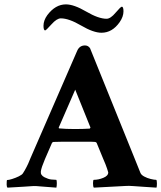

<svg xmlns="http://www.w3.org/2000/svg" viewBox="-20 -862 744 886"><path d="M14.6 3.9Q10.7 0 10.7 -10.7Q10.7 -31.2 12.7 -31.2Q20.5 -31.2 36.1 -36.1Q51.8 -41 66.9 -48.3Q82 -55.7 85.9 -62.5Q93.8 -74.2 102.5 -91.3Q111.3 -108.4 115.2 -119.1L120.1 -130.9L335.9 -627Q346.7 -652.3 372.1 -652.3Q386.7 -652.3 395.5 -639.6L595.7 -144.5Q604.5 -122.1 612.8 -102.1Q621.1 -82 627.9 -64.5Q631.8 -54.7 645.5 -47.4Q659.2 -40 675.3 -36.1Q691.4 -32.2 700.2 -32.2Q704.1 -32.2 704.1 -15.6Q704.1 0 702.1 3.9L642.6 0Q614.3 -2 593.8 -3.4Q573.2 -4.9 560.5 -3.9L413.1 3.9Q409.2 0 409.2 -16.6Q409.2 -32.2 413.1 -32.2Q434.6 -32.2 457 -41.5Q479.5 -50.8 479.5 -66.4Q479.5 -67.4 474.1 -84Q468.8 -100.6 455.1 -131.8L425.8 -203.1Q421.9 -207 418.9 -207Q409.2 -208 385.7 -208Q362.3 -208 325.2 -208Q293 -208 268.1 -208Q243.2 -208 226.6 -207Q222.7 -207 219.7 -202.1L187.5 -127.9Q170.9 -88.9 168.5 -71.3Q166 -53.7 185.5 -43.9Q203.1 -35.2 216.3 -33.7Q229.5 -32.2 239.3 -32.2Q242.2 -31.2 242.2 -16.6Q242.2 -3.9 240.2 3.9Q196.3 1 176.3 -1Q156.2 -2.9 146.5 -3.4Q136.7 -3.9 125.5 -2.9Q114.3 -2 89.8 -0.5Q65.4 1 14.6 3.9ZM325.2 -266.6Q344.7 -266.6 361.8 -267.1Q378.9 -267.6 394.5 -268.6L397.5 -273.4L327.1 -448.2L251 -273.4Q251 -269.5 252.9 -269.5Q282.2 -266.6 325.2 -266.6ZM448.2 -710.9Q411.1 -710.9 354.5 -744.1Q297.9 -777.3 260.7 -777.3Q242.2 -777.3 217.8 -750Q192.4 -721.7 188.5 -721.7Q180.7 -721.7 180.7 -743.2Q180.7 -767.6 198.2 -792Q235.4 -841.8 284.2 -841.8Q321.3 -841.8 377.9 -808.6Q434.6 -775.4 471.7 -775.4Q490.2 -775.4 513.7 -803.7Q537.1 -831.1 542 -831.1Q549.8 -831.1 549.8 -809.6Q549.8 -785.2 532.2 -759.8Q498 -710.9 448.2 -710.9Z"/></svg>

Font: Crimson Text
Style: Bold
Weight: 700
Designer: Sebastian Kosch
Foundry: Sebastian Kosch
Version: Version 1.100